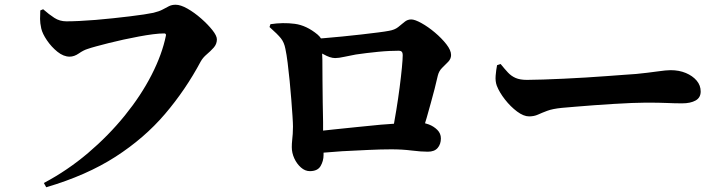

<svg xmlns="http://www.w3.org/2000/svg" viewBox="-20 -750 3040 810"><path d="M165 22Q265 -31 351.5 -104.5Q438 -178 506.5 -262.5Q575 -347 619.5 -434Q664 -521 680 -600Q681 -604 679 -606.5Q677 -609 673 -609Q653 -609 625.5 -605.5Q598 -602 566 -596Q534 -590 501.5 -583Q469 -576 439.5 -568.5Q410 -561 386 -554.5Q362 -548 348 -543Q332 -538 312.5 -524.5Q293 -511 274 -511Q248 -511 222.5 -531.5Q197 -552 178 -580Q159 -608 154 -630Q149 -653 149 -670Q149 -687 150 -706L162 -711Q187 -689 209.5 -674.5Q232 -660 260 -660Q283 -660 315 -661.5Q347 -663 383.5 -666Q420 -669 457 -673Q494 -677 527.5 -681Q561 -685 587 -689Q613 -693 627 -696Q652 -702 666.5 -710Q681 -718 693 -724Q705 -730 721 -730Q742 -730 771 -713.5Q800 -697 828.5 -672Q857 -647 876 -623Q895 -599 895 -584Q895 -564 881.5 -549Q868 -534 852 -520.5Q836 -507 827 -491Q763 -371 676 -269Q589 -167 467 -88.5Q345 -10 175 40Z M1287 -28Q1267 -28 1249.5 -43.5Q1232 -59 1221.5 -82Q1211 -105 1211 -129Q1211 -144 1212.5 -157.5Q1214 -171 1215 -185.5Q1216 -200 1216 -216Q1216 -230 1214 -260Q1212 -290 1209 -329Q1206 -368 1202 -408.5Q1198 -449 1193.5 -485Q1189 -521 1184 -544Q1179 -571 1165 -588.5Q1151 -606 1117 -636L1121 -648Q1174 -656 1223.5 -649.5Q1273 -643 1320 -604Q1330 -595 1334 -588Q1340 -588 1347 -589Q1383 -592 1424 -596Q1465 -600 1504 -604.5Q1543 -609 1574.5 -613Q1606 -617 1621 -620Q1645 -624 1659.5 -635.5Q1674 -647 1686.5 -657.5Q1699 -668 1715 -668Q1730 -668 1758 -652.5Q1786 -637 1814.5 -613Q1843 -589 1863 -563.5Q1883 -538 1883 -518Q1883 -502 1871 -489.5Q1859 -477 1845.5 -464Q1832 -451 1827 -431Q1821 -404 1813.5 -375Q1806 -346 1797.5 -315.5Q1789 -285 1780 -253Q1776 -241 1773 -230Q1781 -228 1789 -225Q1810 -217 1825 -202Q1840 -187 1840 -166Q1840 -142 1826.5 -126Q1813 -110 1785 -110Q1756 -110 1716.5 -115Q1677 -120 1631 -120Q1589 -120 1535 -117.5Q1481 -115 1423 -112Q1383 -109 1345 -106Q1345 -101 1345 -96Q1345 -71 1332.5 -49.5Q1320 -28 1287 -28ZM1339 -524Q1339 -513 1340 -498Q1340 -459 1340.5 -411.5Q1341 -364 1341.5 -317.5Q1342 -271 1343 -235Q1343 -213 1343 -199Q1364 -201 1389 -204Q1435 -209 1486 -214Q1537 -219 1587 -224Q1616 -226 1642 -228Q1647 -256 1652 -286Q1660 -335 1666 -381.5Q1672 -428 1675.5 -464.5Q1679 -501 1679 -518Q1679 -536 1663 -536Q1646 -536 1623.5 -535Q1601 -534 1575.5 -531.5Q1550 -529 1525.5 -526Q1501 -523 1481 -520Q1458 -516 1433.5 -510.5Q1409 -505 1394 -505Q1373 -505 1345 -521Q1342 -523 1339 -524Z M2212 -259Q2189 -259 2161.5 -279.5Q2134 -300 2110.5 -330Q2087 -360 2076 -388Q2069 -407 2071 -431Q2073 -455 2077 -475L2092 -480Q2109 -459 2123 -444Q2137 -429 2155.5 -421Q2174 -413 2203 -413Q2232 -413 2272.5 -414.5Q2313 -416 2359 -418Q2405 -420 2451.5 -423Q2498 -426 2540 -429Q2582 -432 2614.5 -434.5Q2647 -437 2664 -438Q2714 -443 2752.5 -448.5Q2791 -454 2809 -454Q2845 -454 2873.5 -442Q2902 -430 2919 -410Q2936 -390 2936 -364Q2936 -338 2914.5 -326Q2893 -314 2858 -314Q2827 -314 2794.5 -315.5Q2762 -317 2705 -317Q2680 -317 2644.5 -315.5Q2609 -314 2567.5 -311.5Q2526 -309 2485.5 -306Q2445 -303 2409.5 -300Q2374 -297 2351 -295Q2311 -291 2288.5 -282.5Q2266 -274 2249.5 -266.5Q2233 -259 2212 -259Z"/></svg>

Font: Noto Serif HK ExtraLight Black
Style: Regular
Weight: 900
Version: Version 2.002-H1;hotconv 1.1.0;makeotfexe 2.6.0